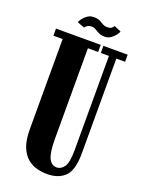

<svg xmlns="http://www.w3.org/2000/svg" viewBox="-155 -894 733 978"><g transform="rotate(20 211.0 -404.5)"><path d="M226.5 12Q201 12 173 5Q145 -2 121 -21.5Q97 -41 82.2 -77.5Q67.5 -114 67.5 -173V-661.5H17.5V-700H260V-661.5H204.5V-167.5Q204.5 -99 218.5 -67.8Q232.5 -36.5 262.5 -36.5Q285 -36.5 301.8 -59.5Q318.5 -82.5 318.5 -151.5V-661.5H274.5V-700H406V-661.5H358.5V-148Q358.5 -56 323.5 -22Q288.5 12 226.5 12ZM264.5 -746Q244 -746 231 -752.5Q218 -759 208 -765.5Q198 -772 187.5 -772Q170 -772 161.2 -765.2Q152.5 -758.5 150 -754L110.5 -768.5Q113.5 -777.5 123 -790Q132.5 -802.5 146.8 -811.8Q161 -821 178 -821Q200.5 -821 212.8 -814.8Q225 -808.5 234.8 -802.2Q244.5 -796 259.5 -796Q277 -796 284.2 -802.8Q291.5 -809.5 293.5 -814.5L331.5 -798.5Q330 -792 321 -779.5Q312 -767 297.5 -756.5Q283 -746 264.5 -746Z"/></g></svg>

Font: Imbue 10pt ExtraBold
Style: Regular
Weight: 800
Designer: Tyler Finck
Foundry: Etcetera Type Company
Version: Version 1.102; ttfautohint (v1.8.3)